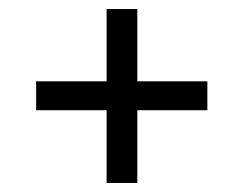

<svg xmlns="http://www.w3.org/2000/svg" viewBox="-20 -516 539 425"><path d="M216 -111V-496H284V-111ZM60 -272V-336H439V-272Z"/></svg>

Font: Bricolage Grotesque 36pt Light
Style: Regular
Weight: 300
Designer: Mathieu Triay
Foundry: Atelier Triay
Version: Version 1.001;gftools[0.9.33.dev8+g029e19f]